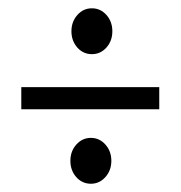

<svg xmlns="http://www.w3.org/2000/svg" viewBox="-20 -576 431 458"><path d="M162.1 -153.3Q147.9 -169.4 147.9 -192.4Q147.9 -215.3 162.1 -231.2Q176.3 -247.1 196.8 -247.1Q217.3 -247.1 231.4 -231.2Q245.6 -215.3 245.6 -192.4Q245.6 -169.4 231.4 -153.6Q217.3 -137.7 196.8 -137.7Q176.3 -137.7 162.1 -153.3ZM164.6 -462.4Q150.4 -478.5 150.4 -501.5Q150.4 -524.4 164.6 -540.3Q178.7 -556.2 199.2 -556.2Q219.7 -556.2 233.9 -540.3Q248 -524.4 248 -501.5Q248 -478.5 233.9 -462.6Q219.7 -446.8 199.2 -446.8Q178.7 -446.8 164.6 -462.4ZM359.9 -368.2V-315.4H30.8V-368.2Z"/></svg>

Font: LaylaThuluth
Style: Regular
Weight: 400
Version: Version 2.0